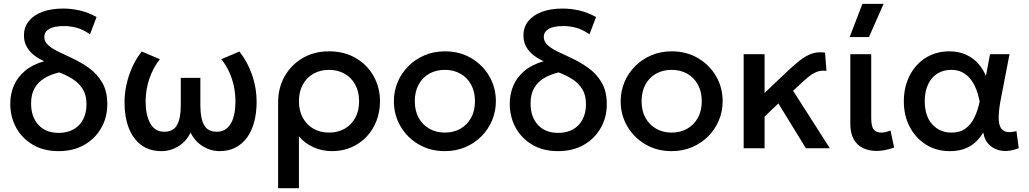

<svg xmlns="http://www.w3.org/2000/svg" viewBox="-20 -780 5413 1010"><path d="M288 15Q209 15 152 -19Q95 -53 64.5 -109.5Q34 -166 34 -234Q34 -286.5 53.5 -331Q73 -375.5 112.5 -408.2Q152 -441 212.5 -458Q186 -469.5 161.8 -487.5Q137.5 -505.5 121.8 -531.8Q106 -558 106 -593.5Q106 -637.5 131.8 -669.2Q157.5 -701 203.8 -718Q250 -735 312 -735Q355 -735 398.5 -725.2Q442 -715.5 488 -690.5L453.5 -599.5Q415.5 -626 381.5 -634.5Q347.5 -643 319 -643Q262.5 -643 237.8 -627.2Q213 -611.5 213 -586Q213 -562 232.2 -543.8Q251.5 -525.5 283.8 -509.8Q316 -494 355 -476Q404.5 -453.5 447.8 -422.5Q491 -391.5 517.8 -345.5Q544.5 -299.5 544.5 -231.5Q544.5 -163.5 513 -107.5Q481.5 -51.5 424 -18.2Q366.5 15 288 15ZM289 -81Q333.5 -81 366.2 -99.2Q399 -117.5 417 -151.5Q435 -185.5 435 -232.5Q435 -280 415 -311.8Q395 -343.5 362.2 -364.2Q329.5 -385 291.5 -399Q246.5 -388.5 213.5 -368.5Q180.5 -348.5 162 -316.2Q143.5 -284 143.5 -235.5Q143.5 -165.5 182 -123.2Q220.5 -81 289 -81Z M829.5 15Q766.5 15 723 -17.2Q679.5 -49.5 657.2 -107.2Q635 -165 635 -241Q635 -288 645.5 -335.5Q656 -383 676 -427.5Q696 -472 725.5 -509L821 -468.5Q802.5 -445.5 788.8 -419.5Q775 -393.5 765.5 -365.2Q756 -337 751 -307.2Q746 -277.5 746 -246.5Q746 -176 770 -131.8Q794 -87.5 843 -87Q891.5 -86.5 911.2 -122Q931 -157.5 931 -224.5V-370.5H1034V-224.5Q1034 -157.5 1053.8 -122Q1073.5 -86.5 1122 -87Q1146.5 -87 1164.8 -98.8Q1183 -110.5 1195 -131.5Q1207 -152.5 1212.8 -181.8Q1218.5 -211 1218.5 -246.5Q1218.5 -287.5 1210.2 -326.8Q1202 -366 1185.5 -402Q1169 -438 1144 -468.5L1239.5 -509Q1283.5 -453 1306.8 -384.2Q1330 -315.5 1330 -245Q1330 -187.5 1317.5 -139.8Q1305 -92 1280.2 -57.5Q1255.5 -23 1219.2 -4Q1183 15 1135.5 15Q1089 15 1047.5 -10.2Q1006 -35.5 982.5 -82.5Q959.5 -35.5 918 -10.2Q876.5 15 829.5 15Z M1443 210V-242.5Q1443 -317 1477 -377.8Q1511 -438.5 1571.5 -474.2Q1632 -510 1711 -510Q1791.5 -510 1851.8 -474.5Q1912 -439 1945.5 -379.2Q1979 -319.5 1979 -247.5Q1979 -193 1960.8 -145.2Q1942.5 -97.5 1908.8 -61.5Q1875 -25.5 1828.8 -5.2Q1782.5 15 1727 15Q1674 15 1627.8 -6Q1581.5 -27 1552.5 -63V210ZM1711 -82.5Q1757 -82.5 1792.8 -102.8Q1828.5 -123 1848.8 -160Q1869 -197 1869 -247.5Q1869 -298 1848.5 -335.2Q1828 -372.5 1792.2 -392.5Q1756.5 -412.5 1711 -412.5Q1665 -412.5 1629.2 -392.5Q1593.5 -372.5 1573 -335.2Q1552.5 -298 1552.5 -247.5Q1552.5 -197 1573 -160Q1593.5 -123 1629.2 -102.8Q1665 -82.5 1711 -82.5Z M2320 15Q2242.5 15 2181.8 -20.8Q2121 -56.5 2086.5 -116.2Q2052 -176 2052 -247.5Q2052 -300.5 2071.8 -347.8Q2091.5 -395 2127.8 -431.5Q2164 -468 2213 -489Q2262 -510 2320.5 -510Q2398 -510 2458.8 -474.2Q2519.5 -438.5 2554 -378.8Q2588.5 -319 2588.5 -247.5Q2588.5 -195 2568.8 -147.5Q2549 -100 2513 -63.5Q2477 -27 2428 -6Q2379 15 2320 15ZM2320 -82.5Q2366 -82.5 2401.8 -102.8Q2437.5 -123 2458 -160Q2478.5 -197 2478.5 -247.5Q2478.5 -298 2458 -335.2Q2437.5 -372.5 2401.8 -392.5Q2366 -412.5 2320 -412.5Q2274 -412.5 2238.2 -392.5Q2202.5 -372.5 2182.2 -335.2Q2162 -298 2162 -247.5Q2162 -197 2182.5 -160Q2203 -123 2238.8 -102.8Q2274.5 -82.5 2320 -82.5Z M2915.5 15Q2836.5 15 2779.5 -19Q2722.5 -53 2692 -109.5Q2661.5 -166 2661.5 -234Q2661.5 -286.5 2681 -331Q2700.5 -375.5 2740 -408.2Q2779.5 -441 2840 -458Q2813.5 -469.5 2789.2 -487.5Q2765 -505.5 2749.2 -531.8Q2733.5 -558 2733.5 -593.5Q2733.5 -637.5 2759.2 -669.2Q2785 -701 2831.2 -718Q2877.5 -735 2939.5 -735Q2982.5 -735 3026 -725.2Q3069.5 -715.5 3115.5 -690.5L3081 -599.5Q3043 -626 3009 -634.5Q2975 -643 2946.5 -643Q2890 -643 2865.2 -627.2Q2840.5 -611.5 2840.5 -586Q2840.5 -562 2859.8 -543.8Q2879 -525.5 2911.2 -509.8Q2943.5 -494 2982.5 -476Q3032 -453.5 3075.2 -422.5Q3118.5 -391.5 3145.2 -345.5Q3172 -299.5 3172 -231.5Q3172 -163.5 3140.5 -107.5Q3109 -51.5 3051.5 -18.2Q2994 15 2915.5 15ZM2916.5 -81Q2961 -81 2993.8 -99.2Q3026.5 -117.5 3044.5 -151.5Q3062.5 -185.5 3062.5 -232.5Q3062.5 -280 3042.5 -311.8Q3022.5 -343.5 2989.8 -364.2Q2957 -385 2919 -399Q2874 -388.5 2841 -368.5Q2808 -348.5 2789.5 -316.2Q2771 -284 2771 -235.5Q2771 -165.5 2809.5 -123.2Q2848 -81 2916.5 -81Z M3513 15Q3435.5 15 3374.8 -20.8Q3314 -56.5 3279.5 -116.2Q3245 -176 3245 -247.5Q3245 -300.5 3264.8 -347.8Q3284.5 -395 3320.8 -431.5Q3357 -468 3406 -489Q3455 -510 3513.5 -510Q3591 -510 3651.8 -474.2Q3712.5 -438.5 3747 -378.8Q3781.5 -319 3781.5 -247.5Q3781.5 -195 3761.8 -147.5Q3742 -100 3706 -63.5Q3670 -27 3621 -6Q3572 15 3513 15ZM3513 -82.5Q3559 -82.5 3594.8 -102.8Q3630.5 -123 3651 -160Q3671.5 -197 3671.5 -247.5Q3671.5 -298 3651 -335.2Q3630.5 -372.5 3594.8 -392.5Q3559 -412.5 3513 -412.5Q3467 -412.5 3431.2 -392.5Q3395.5 -372.5 3375.2 -335.2Q3355 -298 3355 -247.5Q3355 -197 3375.5 -160Q3396 -123 3431.8 -102.8Q3467.5 -82.5 3513 -82.5Z M3892 0V-495H4002V-291L4115 -398.5Q4153.5 -435 4186 -460.8Q4218.5 -486.5 4250.5 -497.8Q4282.5 -509 4320 -503L4327.5 -407Q4300 -411 4277.2 -402.2Q4254.5 -393.5 4231.8 -374.8Q4209 -356 4181 -329.5L4152 -302.5L4345.5 0H4219.5L4074.5 -236L4002 -166.5V0Z M4592 14Q4551 14 4519.8 -1Q4488.5 -16 4470.8 -47.5Q4453 -79 4453 -128.5V-495H4563V-160Q4563 -116.5 4575.5 -99.5Q4588 -82.5 4617 -82.5Q4627.5 -82.5 4639.8 -85.5Q4652 -88.5 4664.5 -93.5L4683.5 -3.5Q4660 4.5 4636.8 9.2Q4613.5 14 4592 14ZM4449.5 -585 4516.5 -759.5H4628L4551 -585Z M4976 15Q4906 15 4851.5 -19Q4797 -53 4765.8 -112.2Q4734.5 -171.5 4734.5 -247.5Q4734.5 -304.5 4752.2 -352.8Q4770 -401 4802 -436.2Q4834 -471.5 4877.8 -490.8Q4921.5 -510 4973 -510Q5022 -510 5059.8 -493.2Q5097.5 -476.5 5124 -447.5Q5150.5 -418.5 5166.5 -380.5L5188 -495H5290.5L5245 -260Q5234 -203 5233.5 -166Q5233 -129 5243.2 -110Q5253.5 -91 5274.5 -86.5Q5295.5 -82 5327 -90.5L5339 -0.5Q5293.5 18 5253.5 13.5Q5213.5 9 5186.2 -16Q5159 -41 5152.5 -83Q5124 -35.5 5081.2 -10.2Q5038.5 15 4976 15ZM4985.5 -82.5Q5029.5 -82.5 5058.8 -103.8Q5088 -125 5106 -162.2Q5124 -199.5 5133.5 -247Q5130 -263.5 5124 -285Q5118 -306.5 5107.2 -328.8Q5096.5 -351 5080 -370Q5063.5 -389 5039.8 -400.8Q5016 -412.5 4983.5 -412.5Q4941.5 -412.5 4910.2 -392.5Q4879 -372.5 4861.8 -335.5Q4844.5 -298.5 4844.5 -248Q4844.5 -170.5 4883.5 -126.5Q4922.5 -82.5 4985.5 -82.5Z"/></svg>

Font: Geologica Thin Roman
Style: Regular
Weight: 400
Version: Version 1.010;gftools[0.9.28]